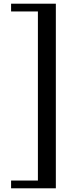

<svg xmlns="http://www.w3.org/2000/svg" viewBox="-20 -811 442 1039"><path d="M40 -791H282.2V208H40V166H185.1V-749H40Z"/></svg>

Font: Jacques Francois
Style: Regular
Weight: 400
Designer: Manvel Shmavonyan, Alexei Vanyashin
Foundry: Cyreal (www.cyreal.org)
Version: Version 1.003